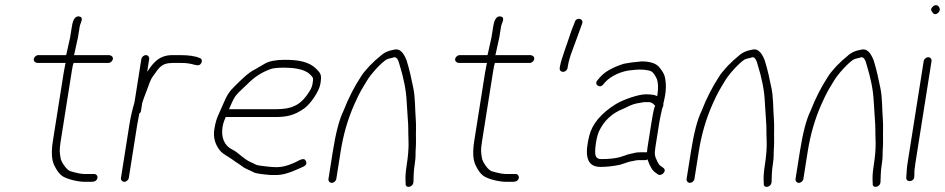

<svg xmlns="http://www.w3.org/2000/svg" viewBox="-20 -694 3618 735"><path d="M353.1 -13C354.3 -20.9 348.4 -28 340.4 -28H329.4H302C291 -28 273.4 -31.5 249.3 -38.6C235.2 -42.7 214 -74.5 212 -88.3C208.7 -110.5 206.3 -115.6 212.4 -154L255.2 -424C257.6 -439.3 259.8 -449 261.7 -453H394.7C402.7 -453 410.9 -460.1 412.1 -468C413.4 -475.9 407.4 -483 394.7 -483H262.7C263.5 -483.7 264 -484.7 264.2 -486L278.5 -551L285.2 -593C287.2 -605.5 303.4 -627.5 283.2 -631C268.9 -633.4 259.6 -620.8 255.2 -593L248.5 -551L234.5 -488C234.1 -485.3 233.5 -483.7 232.7 -483H126.7C118.8 -483 110.6 -475.9 109.4 -468C108.1 -460.1 114.1 -453 126.7 -453H231.7C231 -452.3 230.5 -451.5 230.4 -450.5L223.7 -415L182.4 -154C176.1 -114 177.5 -83.8 186.7 -63.5C196 -43.1 206.2 -28.9 217.5 -20.8C234 -8.8 276.9 2 304.4 2H330.4C342.6 2 351.4 -2.6 353.1 -13Z M521.1 -468 494.8 -302C486.4 -274 479.9 -245.3 475.2 -216L443.1 -13C441.8 -5.1 447.8 2 455.7 2C463.6 2 471.8 -5.1 473.1 -13L505.2 -216C507.2 -228.7 509.5 -240.7 511.9 -252L513 -259C516.8 -261.7 519 -265.3 519.8 -270L524.5 -300C528 -311.7 534 -328 542.3 -349C551.9 -373.3 554.2 -387.2 567 -404C586.7 -430 594.4 -453 640.7 -453H675.2C690.8 -453 705.1 -451.3 717.9 -447.8C730.7 -444.3 738.9 -443.3 742.5 -445C755.2 -450.9 756.5 -469.8 743.8 -472C727.8 -479.3 702.8 -483 668.7 -483H639.5C612.7 -483 590.4 -474.2 572.8 -456.5C557.7 -441.4 554.5 -434.7 543.4 -419L551.1 -468C552.4 -475.9 546.4 -483 538.5 -483C530.6 -483 522.4 -475.9 521.1 -468Z M856.7 -276C864.7 -294 871 -310.8 881.2 -325.8C886.1 -333 901.4 -348.4 926.9 -372C953.2 -398.4 981.8 -417.8 1017.1 -430C1026.7 -433.3 1043.8 -435 1068.3 -435C1100.3 -435 1145.5 -430.6 1166.3 -409.5C1179 -396.5 1180.4 -397.7 1176.6 -374C1175.1 -364 1171.2 -354.3 1165 -345C1147 -315.5 1127.3 -296.5 1106 -288C1090.7 -280 1066 -276 1036.7 -276ZM844 -246H1032C1074.5 -246 1105.9 -250.8 1145.6 -279.7C1166.6 -295 1201.5 -341.8 1206.6 -373.7C1211.9 -407.2 1209 -412.1 1190.6 -430.5C1162.5 -458.5 1121.9 -465 1069 -465C1035.5 -465 1010.3 -460 993.4 -450.1C980.8 -442.7 968.4 -435.4 955.8 -428.2C928.6 -415.3 900.5 -385.2 880.5 -366C857.2 -343.7 848.3 -329.4 832.5 -291.5C816.1 -252.3 807.6 -243.6 800.5 -199C796 -170.4 802.2 -144.5 819.1 -121.5C832.5 -103.2 852.6 -96.2 869.2 -83.5C882.4 -73.4 895.5 -66.4 907.3 -57.1C917.4 -48.6 940.6 -40.4 952.5 -33.8C958.7 -30.3 979.9 -27.1 1016 -24H1037.2C1059.9 -24 1087 -31.3 1118.7 -46L1141.3 -56C1151.5 -60.8 1155 -67.6 1151.5 -76.5C1145.7 -91.4 1132.6 -84.5 1108.8 -72C1082.9 -60 1060.2 -54 1040.7 -54C1015.4 -54 992.7 -57.9 974.5 -60C957.2 -62 957.8 -66.1 938.4 -73.9C926.9 -78.5 911.4 -90.3 888.3 -109.5C881.8 -114.5 875.1 -118.7 868.3 -122C838.9 -136.4 825.6 -168.2 831.9 -207.5C834.9 -226.7 839.5 -233.5 844 -246Z M1250 6C1258 6 1266.2 -1.1 1267.4 -9L1284.2 -115C1294.4 -179.2 1311.7 -238.9 1336.2 -294.1C1358.2 -343.9 1365.5 -352.8 1385.2 -385.9C1400.5 -411.5 1437.7 -451.7 1457.6 -465C1465.8 -470.5 1479.2 -470.9 1489.6 -475C1498.2 -475 1504.5 -466.3 1508.7 -449C1524.9 -397.4 1534.8 -349.3 1536.8 -304.7C1537.6 -287.2 1538.9 -267.7 1540.6 -246.2C1544.5 -196.5 1541.8 -206.7 1543.9 -153C1544.9 -127.6 1542.3 -95.6 1536.2 -57C1532.3 -32.3 1531.2 -10.7 1532.9 8C1529.7 28.3 1562.1 24.8 1562.7 2C1563.2 -15.8 1563.6 -40.7 1567.4 -64.2C1569.7 -78.9 1570.8 -90.1 1570.7 -97.7C1570.3 -119.4 1573.1 -135.4 1572.4 -160.2C1571.6 -189 1573.7 -212 1571.5 -239C1568.6 -276.4 1569.6 -321.1 1562.5 -355.5C1555.3 -390.5 1548.6 -424.4 1536.5 -463C1524.1 -494.3 1509.8 -508 1491.1 -504.4C1468.9 -500 1452.7 -495.7 1433.6 -477.4C1419.3 -465.8 1409.4 -457 1404.4 -451C1399 -446.3 1394.1 -441.3 1389.6 -436C1378.5 -422.9 1370.1 -415.1 1360 -398C1335.8 -361.1 1313.9 -318.1 1294.6 -269C1278.9 -237 1265.4 -185.7 1254.2 -115L1237.4 -9C1236.2 -1.1 1242.1 6 1250 6Z M1966.1 -13C1967.3 -20.9 1961.4 -28 1953.4 -28H1942.4H1915C1904 -28 1886.4 -31.5 1862.3 -38.6C1848.2 -42.7 1827 -74.5 1825 -88.3C1821.7 -110.5 1819.3 -115.6 1825.4 -154L1868.2 -424C1870.6 -439.3 1872.8 -449 1874.7 -453H2007.7C2015.7 -453 2023.9 -460.1 2025.1 -468C2026.4 -475.9 2020.4 -483 2007.7 -483H1875.7C1876.5 -483.7 1877 -484.7 1877.2 -486L1891.5 -551L1898.2 -593C1900.2 -605.5 1916.4 -627.5 1896.2 -631C1881.9 -633.4 1872.6 -620.8 1868.2 -593L1861.5 -551L1847.5 -488C1847.1 -485.3 1846.5 -483.7 1845.7 -483H1739.7C1731.8 -483 1723.6 -475.9 1722.4 -468C1721.1 -460.1 1727.1 -453 1739.7 -453H1844.7C1844 -452.3 1843.5 -451.5 1843.4 -450.5L1836.7 -415L1795.4 -154C1789.1 -114 1790.5 -83.8 1799.7 -63.5C1809 -43.1 1819.2 -28.9 1830.5 -20.8C1847 -8.8 1889.9 2 1917.4 2H1943.4C1955.6 2 1964.4 -2.6 1966.1 -13Z M2152.7 -434 2153.7 -440C2156.6 -458.2 2162.3 -478.3 2170.7 -500.2C2182.8 -531.3 2195.3 -568.2 2205.1 -594L2208.7 -604C2215.1 -623.8 2186.5 -628.8 2180.8 -611L2177.2 -601C2174.1 -594.3 2169.6 -582.3 2163.5 -565C2151.6 -527 2128 -467 2123.7 -440L2122.7 -434C2121.3 -425.2 2126.9 -419 2135.4 -419C2143.8 -419 2151.3 -425.2 2152.7 -434Z M2278.7 -55C2300.7 -55 2326.8 -57.7 2352.2 -63L2368.2 -68C2379.6 -71.7 2387.8 -75.5 2399.6 -77C2409.2 -78.2 2413.7 -81 2425.1 -81H2450.1C2452.7 -81 2455.5 -82 2458.5 -84C2467.7 -57.2 2478 -40.2 2489.5 -33L2499.3 -26C2512 -17.6 2535.9 -40.5 2518.5 -52L2508.6 -59C2504.3 -61.7 2500 -67.8 2495.5 -77.5C2486.5 -97 2484.5 -102.8 2489.3 -133L2504.2 -227C2506.5 -241.9 2511.7 -264 2514.5 -276.5C2516.7 -286.1 2520.8 -288 2519.3 -297C2520.7 -301.7 2521.7 -306.3 2522.5 -311C2530.4 -344.5 2531.1 -374.5 2524.7 -401C2522.3 -411 2515.1 -423.2 2503 -437.5C2491 -451.8 2466.9 -459 2436.5 -459C2408.1 -456.5 2385.2 -453.5 2368.3 -450C2324.4 -436.1 2293.6 -418.4 2275.9 -397L2267.3 -387C2252.8 -371 2275.4 -354 2288.6 -370L2297.2 -380C2320.3 -405.4 2362.9 -422.3 2393.9 -425C2418.2 -427.6 2437.5 -430.1 2466.1 -423.5C2475.1 -421.9 2482.9 -414.4 2489.7 -401C2499.5 -386.6 2501.5 -361.6 2495.9 -326C2487.3 -330.7 2472.8 -333 2452.5 -333C2422 -333 2362.3 -310.8 2338.2 -295.9C2280.9 -260.4 2246.7 -219.5 2235.4 -173C2220.2 -109.9 2219.5 -55 2278.7 -55ZM2474.2 -227 2459.3 -133C2458 -125 2457.2 -117.7 2456.8 -111H2431.1C2422.9 -111 2416.6 -110.5 2412.7 -109.5C2395.2 -104.7 2390.4 -106.1 2367.2 -97L2351.2 -92C2331.9 -87.1 2308.4 -85 2281.5 -85C2270.2 -85 2263 -89.3 2260.1 -98C2254.6 -113.8 2262.9 -169.3 2272.7 -190.5C2291.9 -232 2323 -261 2366 -277.5C2372.5 -280.5 2380.5 -284.3 2390.1 -289C2409 -298.1 2425.4 -299.5 2445.4 -303H2465.2C2472.5 -303 2480.1 -298.3 2488 -289C2484.5 -283.7 2479.9 -263 2474.2 -227Z M2621 6C2629 6 2637.2 -1.1 2638.4 -9L2655.2 -115C2665.4 -179.2 2682.7 -238.9 2707.2 -294.1C2729.2 -343.9 2736.5 -352.8 2756.2 -385.9C2771.5 -411.5 2808.7 -451.7 2828.6 -465C2836.8 -470.5 2850.2 -470.9 2860.6 -475C2869.2 -475 2875.5 -466.3 2879.7 -449C2895.9 -397.4 2905.8 -349.3 2907.8 -304.7C2908.6 -287.2 2909.9 -267.7 2911.6 -246.2C2915.5 -196.5 2912.8 -206.7 2914.9 -153C2915.9 -127.6 2913.3 -95.6 2907.2 -57C2903.3 -32.3 2902.2 -10.7 2903.9 8C2900.7 28.3 2933.1 24.8 2933.7 2C2934.2 -15.8 2934.6 -40.7 2938.4 -64.2C2940.7 -78.9 2941.8 -90.1 2941.7 -97.7C2941.3 -119.4 2944.1 -135.4 2943.4 -160.2C2942.6 -189 2944.7 -212 2942.5 -239C2939.6 -276.4 2940.6 -321.1 2933.5 -355.5C2926.3 -390.5 2919.6 -424.4 2907.5 -463C2895.1 -494.3 2880.8 -508 2862.1 -504.4C2839.9 -500 2823.7 -495.7 2804.6 -477.4C2790.3 -465.8 2780.4 -457 2775.4 -451C2770 -446.3 2765.1 -441.3 2760.6 -436C2749.5 -422.9 2741.1 -415.1 2731 -398C2706.8 -361.1 2684.9 -318.1 2665.6 -269C2649.9 -237 2636.4 -185.7 2625.2 -115L2608.4 -9C2607.2 -1.1 2613.1 6 2621 6Z M3038 6C3046 6 3054.2 -1.1 3055.4 -9L3072.2 -115C3082.4 -179.2 3099.7 -238.9 3124.2 -294.1C3146.2 -343.9 3153.5 -352.8 3173.2 -385.9C3188.5 -411.5 3225.7 -451.7 3245.6 -465C3253.8 -470.5 3267.2 -470.9 3277.6 -475C3286.2 -475 3292.5 -466.3 3296.7 -449C3312.9 -397.4 3322.8 -349.3 3324.8 -304.7C3325.6 -287.2 3326.9 -267.7 3328.6 -246.2C3332.5 -196.5 3329.8 -206.7 3331.9 -153C3332.9 -127.6 3330.3 -95.6 3324.2 -57C3320.3 -32.3 3319.2 -10.7 3320.9 8C3317.7 28.3 3350.1 24.8 3350.7 2C3351.2 -15.8 3351.6 -40.7 3355.4 -64.2C3357.7 -78.9 3358.8 -90.1 3358.7 -97.7C3358.3 -119.4 3361.1 -135.4 3360.4 -160.2C3359.6 -189 3361.7 -212 3359.5 -239C3356.6 -276.4 3357.6 -321.1 3350.5 -355.5C3343.3 -390.5 3336.6 -424.4 3324.5 -463C3312.1 -494.3 3297.8 -508 3279.1 -504.4C3256.9 -500 3240.7 -495.7 3221.6 -477.4C3207.3 -465.8 3197.4 -457 3192.4 -451C3187 -446.3 3182.1 -441.3 3177.6 -436C3166.5 -422.9 3158.1 -415.1 3148 -398C3123.8 -361.1 3101.9 -318.1 3082.6 -269C3066.9 -237 3053.4 -185.7 3042.2 -115L3025.4 -9C3024.2 -1.1 3030.1 6 3038 6Z M3516 -460 3454.3 -70C3452.9 -61.3 3451.9 -52.4 3451.3 -43.2L3449.2 -13C3449.4 6.1 3480 1.7 3479.9 -17L3480.4 -27C3480 -37 3481.3 -51.3 3484.3 -70L3546 -460C3547.3 -467.9 3541.3 -475 3533.4 -475C3525.5 -475 3517.3 -467.9 3516 -460ZM3552 -669.7C3543.7 -662.6 3542.3 -655.7 3548 -649C3554.3 -638.3 3561.9 -636.8 3570.7 -644.5C3588.3 -659.7 3568.7 -684.2 3552 -669.7Z"/></svg>

Font: MewTooHand
Style: CondIta
Weight: 400
Designer: Mew Too, Robert Jablonski
Version: Version 0.77